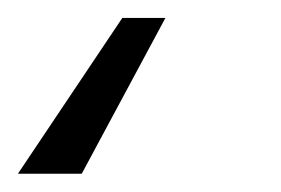

<svg xmlns="http://www.w3.org/2000/svg" viewBox="-38 7 312 213"><path d="M145.5 26.9 52.7 199.7H-18.1L97.7 26.9Z"/></svg>

Font: Inter 16pt Light
Style: Italic
Weight: 300
Italic angle: -9.3988°
Version: Version 4.001;git-66647c0bb